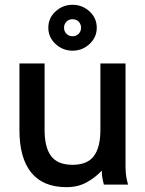

<svg xmlns="http://www.w3.org/2000/svg" viewBox="-20 -774 608 805"><path d="M167 -507.8V-228.5Q167 -156.2 194.3 -119.6Q221.7 -83 284.2 -83Q346.2 -83 373.5 -119.6Q400.9 -156.2 400.9 -228.5V-507.8H506.3V-82Q506.3 -44.9 511.5 -22.5Q516.6 0 516.6 0H415.5Q415.5 0 411.1 -18.3Q406.7 -36.6 406.7 -58.6Q379.4 -29.3 343 -9.3Q306.6 10.7 258.8 10.7Q160.6 10.7 111.1 -50.3Q61.5 -111.3 61.5 -228.5V-507.8ZM182.6 -657.7Q182.6 -698.2 212.9 -726.1Q243.2 -753.9 284.2 -753.9Q325.2 -753.9 355.5 -726.1Q385.7 -698.2 385.7 -657.7Q385.7 -617.7 355.5 -589.6Q325.2 -561.5 284.2 -561.5Q243.2 -561.5 212.9 -589.6Q182.6 -617.7 182.6 -657.7ZM248.5 -657.7Q248.5 -642.6 258.8 -632.3Q269 -622.1 284.2 -622.1Q299.8 -622.1 309.8 -632.3Q319.8 -642.6 319.8 -657.7Q319.8 -673.3 309.8 -683.3Q299.8 -693.4 284.2 -693.4Q269 -693.4 258.8 -683.3Q248.5 -673.3 248.5 -657.7Z"/></svg>

Font: Giphurs Medium
Style: Regular
Weight: 500
Version: Version 0.920; ttfautohint (v1.8.4.7-5d5b)